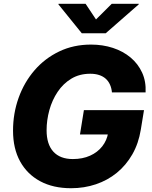

<svg xmlns="http://www.w3.org/2000/svg" viewBox="-20 -970 790 1000"><path d="M350.1 10.3Q256.8 10.3 189.2 -26.1Q121.6 -62.5 84.7 -129.4Q47.9 -196.3 47.9 -289.6Q47.9 -379.4 76.9 -460.4Q106 -541.5 159.7 -603.8Q213.4 -666 288.1 -701.9Q362.8 -737.8 454.1 -737.8Q515.1 -737.8 568.1 -720.5Q621.1 -703.1 660.2 -670.4Q699.2 -637.7 720.2 -591.8Q741.2 -545.9 738.3 -488.8H563Q561 -511.2 552.7 -529.5Q544.4 -547.9 530.3 -560.3Q516.1 -572.8 496.1 -579.3Q476.1 -585.9 450.2 -585.9Q394 -585.9 351.6 -560.3Q309.1 -534.7 280.3 -491.7Q251.5 -448.7 237.1 -396.5Q222.7 -344.2 222.7 -291.5Q222.7 -218.8 257.8 -180.2Q293 -141.6 359.4 -141.6Q410.2 -141.6 449.2 -159.2Q488.3 -176.8 512.7 -208Q537.1 -239.3 543.5 -279.3L575.2 -269.5H396.5L417 -396.5H730L713.4 -294.9Q701.7 -222.7 669.2 -166Q636.7 -109.4 588.6 -70.1Q540.5 -30.8 479.7 -10.3Q418.9 10.3 350.1 10.3ZM425.8 -950.2 480 -868.7 562 -950.2H703.1L702.6 -947.3L530.8 -796.9H405.8L284.2 -947.3L284.7 -950.2Z"/></svg>

Font: Inter 17pt ExtraBold
Style: Italic
Weight: 800
Italic angle: -9.3988°
Version: Version 4.001;git-66647c0bb